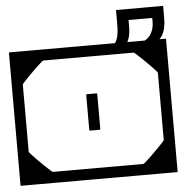

<svg xmlns="http://www.w3.org/2000/svg" viewBox="-67 -648 664 694"><g transform="rotate(-5 265.0 -301.5)"><path d="M550 -128H510Q510 -155.5 510 -172Q510 -188.5 510 -203.8Q510 -219 510 -243Q510 -243 510 -243Q510 -243 510 -243Q510 -243 510 -243Q510 -243 510 -243Q510 -268 510 -281Q510 -294 510 -302.8Q510 -311.5 510 -323.2Q510 -335 510 -358H550ZM550 -279Q550 -279 550 -258.8Q550 -238.5 550 -206.8Q550 -175 550 -139.5Q550 -104 550 -72.2Q550 -40.5 550 -20.2Q550 0 550 0Q550 0 550 0Q550 0 550 0Q550 0 550 0Q550 0 550 0Q550 0 529.8 0Q509.5 0 477.5 0Q445.5 0 409.2 0Q373 0 339.8 0Q306.5 0 284 0Q261.5 0 258 0Q258 0 258 0Q258 0 258 0Q258 0 258 0Q258 0 258 0Q258 0 258 0Q258 -10 258 -20.2Q258 -30.5 258 -40Q258 -40 275.2 -40Q292.5 -40 318 -40Q343.5 -40 369 -40Q394.5 -40 411.8 -40Q429 -40 429 -40Q429 -40 429 -40Q429 -40 429 -40Q429 -40 429 -40Q430.5 -40 439 -47.5Q447.5 -55 459.5 -66.5Q471.5 -78 483 -89.8Q494.5 -101.5 502.2 -110Q510 -118.5 510 -120V-279ZM550 -205H510V-364Q510 -365.5 502.2 -374Q494.5 -382.5 483 -394.2Q471.5 -406 459.5 -417.5Q447.5 -429 439 -436.5Q430.5 -444 429 -444Q429 -444 429 -444Q429 -444 429 -444Q429 -444 429 -444Q429 -444 411.8 -444Q394.5 -444 369 -444Q343.5 -444 318 -444Q292.5 -444 275.2 -444Q258 -444 258 -444Q258 -454 258 -464.2Q258 -474.5 258 -484Q258 -484 258 -484Q258 -484 258 -484Q258 -484 258 -484Q258 -484 258 -484Q258 -484 258 -484Q261.5 -484 284 -484Q306.5 -484 339.8 -484Q373 -484 409.2 -484Q445.5 -484 477.5 -484Q509.5 -484 529.8 -484Q550 -484 550 -484Q550 -484 550 -484Q550 -484 550 -484Q550 -484 550 -484Q550 -484 550 -484Q550 -484 550 -463.8Q550 -443.5 550 -411.8Q550 -380 550 -344.5Q550 -309 550 -277.2Q550 -245.5 550 -225.2Q550 -205 550 -205ZM245 -181Q245 -181 245 -199.8Q245 -218.5 245 -243Q245 -267.5 245 -286.2Q245 -305 245 -305Q245 -305 245 -305Q245 -305 245 -305Q245 -308 245.5 -308.5Q246 -309 249 -309Q254.5 -309 259.8 -309Q265 -309 270.2 -309Q275.5 -309 281 -309Q284 -309 284.5 -308.5Q285 -308 285 -305Q285 -305 285 -305Q285 -305 285 -305Q285 -305 285 -286.2Q285 -267.5 285 -243Q285 -218.5 285 -199.8Q285 -181 285 -181Q285 -181 285 -181Q285 -181 285 -181Q285 -181 285 -181Q285 -181 285 -181Q285 -181 285 -181Q285 -181 285 -181Q285 -181 285 -181Q285 -178 284.5 -177.5Q284 -177 281 -177Q273 -177 265.2 -177Q257.5 -177 249 -177Q246 -177 245.5 -177.5Q245 -178 245 -181Q245 -181 245 -181Q245 -181 245 -181Q245 -181 245 -181Q245 -181 245 -181Q245 -181 245 -181Q245 -181 245 -181Q245 -181 245 -181ZM-20 -128V-358H20Q20 -335 20 -323.2Q20 -311.5 20 -302.8Q20 -294 20 -281Q20 -268 20 -243Q20 -243 20 -243Q20 -243 20 -243Q20 -243 20 -243Q20 -243 20 -243Q20 -219 20 -203.8Q20 -188.5 20 -172Q20 -155.5 20 -128ZM-20 -279H20V-120Q20 -118.5 27.8 -110Q35.5 -101.5 47 -89.8Q58.5 -78 70.5 -66.5Q82.5 -55 91 -47.5Q99.5 -40 101 -40Q101 -40 101 -40Q101 -40 101 -40Q101 -40 101 -40Q101 -40 118.2 -40Q135.5 -40 161 -40Q186.5 -40 212 -40Q237.5 -40 254.8 -40Q272 -40 272 -40Q272 -30.5 272 -20.2Q272 -10 272 0Q272 0 272 0Q272 0 272 0Q272 0 272 0Q272 0 272 0Q272 0 272 0Q268.5 0 246 0Q223.5 0 190.2 0Q157 0 120.8 0Q84.5 0 52.5 0Q20.5 0 0.2 0Q-20 0 -20 0Q-20 0 -20 0Q-20 0 -20 0Q-20 0 -20 0Q-20 0 -20 0Q-20 0 -20 -20.2Q-20 -40.5 -20 -72.2Q-20 -104 -20 -139.5Q-20 -175 -20 -206.8Q-20 -238.5 -20 -258.8Q-20 -279 -20 -279ZM-20 -205Q-20 -205 -20 -225.2Q-20 -245.5 -20 -277.2Q-20 -309 -20 -344.5Q-20 -380 -20 -411.8Q-20 -443.5 -20 -463.8Q-20 -484 -20 -484Q-20 -484 -20 -484Q-20 -484 -20 -484Q-20 -484 -20 -484Q-20 -484 -20 -484Q-20 -484 0.2 -484Q20.5 -484 52.5 -484Q84.5 -484 120.8 -484Q157 -484 190.2 -484Q223.5 -484 246 -484Q268.5 -484 272 -484Q272 -484 272 -484Q272 -484 272 -484Q272 -484 272 -484Q272 -484 272 -484Q272 -484 272 -484Q272 -474.5 272 -464.2Q272 -454 272 -444Q272 -444 254.8 -444Q237.5 -444 212 -444Q186.5 -444 161 -444Q135.5 -444 118.2 -444Q101 -444 101 -444Q101 -444 101 -444Q101 -444 101 -444Q101 -444 101 -444Q99.5 -444 91 -436.5Q82.5 -429 70.5 -417.5Q58.5 -406 47 -394.2Q35.5 -382.5 27.8 -374Q20 -365.5 20 -364V-205ZM351 -470Q367.5 -482 373.2 -500.8Q379 -519.5 379 -548Q379 -562.5 379 -576.8Q379 -591 379 -603Q400 -603 421.5 -603Q443 -603 466 -603Q466 -603 466 -603Q466 -603 466 -603Q466 -603 466 -603Q488 -603 509 -603Q530 -603 550 -603Q550 -594 550 -582.5Q550 -571 550 -558Q550 -519.5 536 -496.2Q522 -473 490.2 -462.5Q458.5 -452 406 -452L411 -470Q464.5 -472.5 485.8 -493.2Q507 -514 507 -550Q507 -554 507 -557Q507 -560 507 -563Q496.5 -563 487 -563Q477.5 -563 466 -563Q466 -563 466 -563Q466 -563 466 -563Q453.5 -563 442.5 -563Q431.5 -563 421 -563Q421 -558 421 -552Q421 -546 421 -540Q421 -514.5 415.5 -497.8Q410 -481 400 -471Z"/></g></svg>

Font: Honk
Style: Regular
Weight: 400
Designer: Noopur Datye & Yesha Goshar
Foundry: Ek Type
Version: Version 1.000